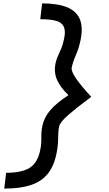

<svg xmlns="http://www.w3.org/2000/svg" viewBox="-20 -965 640 1130"><path d="M5 145 16 52Q107 52 153.5 23.5Q200 -5 216 -78Q223 -110 223 -133.5Q223 -157 223.5 -179Q224 -201 230 -227Q240 -274 275.5 -316Q311 -358 383 -405Q337 -448 316.5 -493.5Q296 -539 307 -593Q312 -616 321 -635.5Q330 -655 340 -678.5Q350 -702 357 -736Q367 -781 356 -806.5Q345 -832 311.5 -842Q278 -852 217 -852L228 -945Q320 -945 375.5 -922Q431 -899 450.5 -850.5Q470 -802 453 -724Q443 -678 426.5 -641Q410 -604 402 -567Q398 -546 427.5 -503Q457 -460 517 -395Q432 -332 383 -289.5Q334 -247 328 -221Q322 -190 322 -148Q322 -106 312 -59Q297 14 260 59Q223 104 160.5 124.5Q98 145 5 145Z"/></svg>

Font: Victor Mono Thin
Style: Bold Italic
Weight: 700
Italic angle: -12°
Monospace: yes
Version: Version 1.561;gftools[0.9.30]